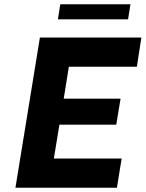

<svg xmlns="http://www.w3.org/2000/svg" viewBox="-20 -875 679 895"><path d="M301 -564 277 -415H542L522 -294H257L231 -136H547L525 0H52L166 -700H639L618 -564ZM261 -855H588L577 -785H250Z"/></svg>

Font: Be Vietnam ExtraBold
Style: Italic
Weight: 800
Italic angle: -9.778°
Designer: Gabriel Lam
Foundry: TypeRant
Version: Version 3.000